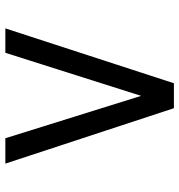

<svg xmlns="http://www.w3.org/2000/svg" viewBox="3 -791 654 700"><g transform="rotate(90 330.0 -441.0)"><path d="M374.5 -748 576.5 -133.5H484L329.5 -628.5L172.5 -133.5H83.5L283.5 -748Z"/></g></svg>

Font: Merriweather 28pt SemiBold
Style: Regular
Weight: 600
Version: Version 2.100